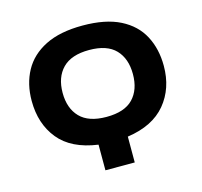

<svg xmlns="http://www.w3.org/2000/svg" viewBox="-105 -840 1006 955"><g transform="rotate(-15 398.0 -362.5)"><path d="M399 -725Q517 -725 592 -687Q667 -649 702.5 -581.5Q738 -514 738 -427Q738 -311 672 -231.5Q606 -152 474 -133V0H323V-132Q187 -151 122.5 -230.5Q58 -310 58 -428Q58 -515 94.5 -582Q131 -649 206.5 -687Q282 -725 399 -725ZM399 -599Q307 -599 262 -553Q217 -507 217 -427Q217 -347 261.5 -301Q306 -255 398 -255Q491 -255 535 -301Q579 -347 579 -427Q579 -507 535 -553Q491 -599 399 -599Z"/></g></svg>

Font: Noto Sans
Style: Bold
Weight: 700
Designer: Monotype Design Team
Foundry: Monotype Imaging Inc.
Version: Version 2.000;GOOG;noto-source:20170915:90ef993387c0; ttfaut